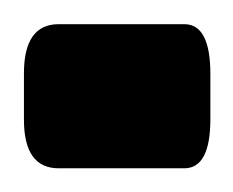

<svg xmlns="http://www.w3.org/2000/svg" viewBox="-51 -142 197 162"><path d="M126.5 -41.5Q126.5 0 104.5 0H-1.5Q-30.8 0 -30.8 -41V-80.1Q-30.8 -121.6 -1.5 -121.6H104.5Q126.5 -121.6 126.5 -79.6Z"/></svg>

Font: Parastoo Print
Style: Print-Bold
Weight: 700
Foundry: Saber Rastikerdar (saber.rastikerdar@gmail.com)
Version: Version 1.0.0-alpha3